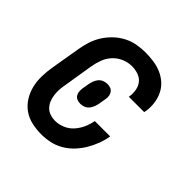

<svg xmlns="http://www.w3.org/2000/svg" viewBox="-148 -663 796 796"><g transform="rotate(45 250.0 -265.0)"><path d="M202 8Q174 8 146.5 2Q119 -4 97 -19.5Q75 -35 60.5 -58Q46 -81 39.5 -107.5Q33 -134 33.5 -163Q34 -192 39 -221L61 -351Q65 -375 72.5 -399Q80 -423 94 -445.5Q108 -468 127.5 -486.5Q147 -505 170 -517Q193 -529 218 -533.5Q243 -538 268 -538Q292 -538 316.5 -534.5Q341 -531 362.5 -521.5Q384 -512 401 -496.5Q418 -481 428 -460Q438 -439 441 -414.5Q444 -390 440 -366Q439 -364 439 -362Q439 -360 438 -359H348Q349 -360 349 -360.5Q349 -361 349 -362Q352 -381 348.5 -400Q345 -419 334 -432.5Q323 -446 305 -452Q287 -458 268 -458Q245 -458 223 -448.5Q201 -439 185 -421.5Q169 -404 161 -382Q153 -360 149 -337L128 -207Q125 -192 124 -176.5Q123 -161 125 -145.5Q127 -130 132.5 -116.5Q138 -103 148 -92.5Q158 -82 172.5 -77Q187 -72 202 -72Q224 -72 245.5 -81Q267 -90 282.5 -107.5Q298 -125 307 -145.5Q316 -166 320 -188H410Q406 -163 397 -139Q388 -115 374.5 -92Q361 -69 342.5 -49.5Q324 -30 301 -16.5Q278 -3 252.5 2.5Q227 8 202 8ZM227 -196Q218 -196 209 -199Q200 -202 194.5 -209.5Q189 -217 188 -226.5Q187 -236 188 -246L193 -276Q195 -287 198.5 -297Q202 -307 209 -316Q216 -325 226.5 -329.5Q237 -334 248 -334Q258 -334 266.5 -331Q275 -328 280.5 -320.5Q286 -313 287.5 -303.5Q289 -294 287 -284L282 -254Q280 -243 276.5 -233Q273 -223 266 -214Q259 -205 248.5 -200.5Q238 -196 227 -196Z"/></g></svg>

Font: Iosevka Slab Medium Oblique
Style: Regular
Weight: 500
Italic angle: -9°
Monospace: yes
Designer: Belleve Invis
Foundry: Belleve Invis
Version: Version 11.1.1; ttfautohint (v1.8.3)